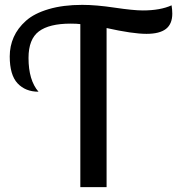

<svg xmlns="http://www.w3.org/2000/svg" viewBox="-20 -769 728 789"><path d="M582 -629.9Q525.4 -629.9 418 -653.8V0H310.1V-669.9Q295.9 -671.9 270 -671.9Q182.1 -671.9 139.6 -639.9Q97.2 -607.9 97.2 -530.8Q97.2 -439.5 138.2 -392.1Q84.5 -392.1 52.2 -426.5Q20 -460.9 20 -537.1Q20 -579.6 36.4 -616.5Q52.7 -653.3 86.7 -683.6Q120.6 -713.9 179.9 -731.4Q239.3 -749 317.9 -749Q374.5 -749 451.4 -737.5Q528.3 -726.1 566.9 -726.1Q638.7 -726.1 685.1 -747.1Q688 -728.5 688 -712.9Q688 -670.4 661.9 -650.1Q635.7 -629.9 582 -629.9Z"/></svg>

Font: Lobster Two
Style: Regular
Weight: 400
Designer: Pablo Impallari
Foundry: Pablo Impallari. www.impallari.com
Version: Version 1.006